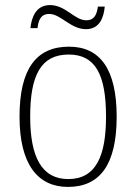

<svg xmlns="http://www.w3.org/2000/svg" viewBox="-20 -727 537 757"><path d="M319 -612C373 -612 389 -658 393 -701H366C362 -673 354 -647 320 -647C274 -647 239 -707 177 -707C121 -707 104 -657 100 -616H128C131 -644 139 -672 174 -672C220 -672 258 -612 319 -612ZM248 10C374 10 440 -78 440 -267C440 -455 374 -543 252 -543C122 -543 57 -454 57 -267C57 -79 129 10 248 10ZM249 -21C144 -21 99 -109 99 -267C99 -430 141 -512 251 -512C356 -512 398 -433 398 -267C398 -113 359 -21 249 -21Z"/></svg>

Font: Noto Serif Sinhala SemiCondensed ExtraLight
Style: Regular
Weight: 200
Width: 4
Designer: Jelle Bosma - Monotype Design Team
Foundry: Monotype Imaging Inc.
Version: Version 2.007